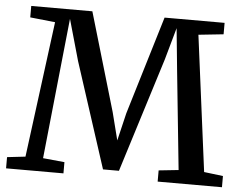

<svg xmlns="http://www.w3.org/2000/svg" viewBox="-52 -807 1098 870"><g transform="rotate(5 497.0 -371.5)"><path d="M89 -60.5 169.5 -679 55.5 -691V-743H333.5L465 -296L497 -170L527 -296L662 -743H935V-691L821.5 -679L901.5 -61.5L988 -51V0H695.5V-51L785.5 -60.5L739.5 -508L720.5 -700L679.5 -554L516.5 -33.5H444L288.5 -513L235.5 -700L215.5 -508L169 -60.5L267 -51V0H6V-51Z"/></g></svg>

Font: Merriweather Medium
Style: Regular
Weight: 500
Version: Version 2.100